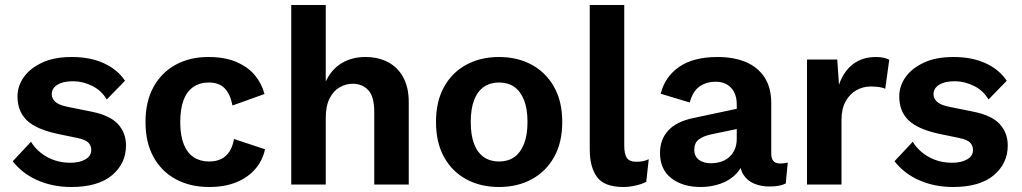

<svg xmlns="http://www.w3.org/2000/svg" viewBox="-20 -738 4087 768"><path d="M265 10Q192 10 131 -16.5Q70 -43 31 -93L104 -171Q127 -133 168.5 -110Q210 -87 262 -87Q298 -87 321.5 -100.5Q345 -114 345 -138Q345 -155 334 -167Q323 -179 290 -186L208 -203Q122 -222 86 -258Q50 -294 50 -352Q50 -393 74.5 -428.5Q99 -464 147.5 -487Q196 -510 267 -510Q341 -510 395.5 -485Q450 -460 480 -415L407 -340Q386 -376 348.5 -394.5Q311 -413 273 -413Q245 -413 226 -406.5Q207 -400 197 -388.5Q187 -377 187 -361Q187 -344 201 -331Q215 -318 249 -311L348 -291Q421 -276 452.5 -241Q484 -206 484 -156Q484 -84 428 -37Q372 10 265 10Z M813 -510Q880 -510 926 -490Q972 -470 999.5 -437Q1027 -404 1038 -362L910 -316Q901 -362 878.5 -385Q856 -408 815 -408Q779 -408 753 -390Q727 -372 714 -337Q701 -302 701 -249Q701 -196 715 -161Q729 -126 755 -109Q781 -92 816 -92Q845 -92 865.5 -102.5Q886 -113 898.5 -133Q911 -153 916 -182L1040 -141Q1031 -97 1001.5 -62.5Q972 -28 925.5 -9Q879 10 817 10Q741 10 683.5 -21Q626 -52 594 -110Q562 -168 562 -250Q562 -332 594 -390Q626 -448 682.5 -479Q739 -510 813 -510Z M1145 0V-718H1283V-412Q1306 -461 1347 -485.5Q1388 -510 1441 -510Q1492 -510 1531 -490Q1570 -470 1592.5 -429.5Q1615 -389 1615 -329V0H1477V-290Q1477 -352 1453 -377.5Q1429 -403 1391 -403Q1364 -403 1339 -389Q1314 -375 1298.5 -344.5Q1283 -314 1283 -265V0Z M1976 -510Q2050 -510 2107 -479Q2164 -448 2196.5 -390Q2229 -332 2229 -250Q2229 -168 2196.5 -110Q2164 -52 2107 -21Q2050 10 1976 10Q1902 10 1845 -21Q1788 -52 1756 -110Q1724 -168 1724 -250Q1724 -332 1756 -390Q1788 -448 1845 -479Q1902 -510 1976 -510ZM1976 -408Q1941 -408 1915.5 -390.5Q1890 -373 1876.5 -338Q1863 -303 1863 -250Q1863 -197 1876.5 -162Q1890 -127 1915.5 -109.5Q1941 -92 1976 -92Q2012 -92 2037 -109.5Q2062 -127 2076 -162.5Q2090 -198 2090 -250Q2090 -303 2076 -338Q2062 -373 2037 -390.5Q2012 -408 1976 -408Z M2477 -718V-155Q2477 -123 2487 -107Q2497 -91 2525 -91Q2540 -91 2550.5 -93Q2561 -95 2575 -101L2565 -11Q2549 -2 2523 4Q2497 10 2474 10Q2397 10 2368 -30Q2339 -70 2339 -140V-718Z M2927 -320Q2927 -362 2904.5 -386.5Q2882 -411 2843 -411Q2805 -411 2778 -392Q2751 -373 2739 -328L2623 -363Q2639 -430 2696 -470Q2753 -510 2850 -510Q2916 -510 2964 -489.5Q3012 -469 3038.5 -428Q3065 -387 3065 -326V-123Q3065 -84 3100 -84Q3108 -84 3116.5 -85Q3125 -86 3131 -88L3123 -4Q3111 2 3095 5Q3079 8 3058 8Q3024 8 2996.5 -3.5Q2969 -15 2953.5 -39.5Q2938 -64 2938 -102V-110L2957 -114Q2953 -73 2927 -45Q2901 -17 2863 -3.5Q2825 10 2783 10Q2711 10 2665.5 -25Q2620 -60 2620 -127Q2620 -180 2653 -216Q2686 -252 2754 -266L2942 -306V-225L2827 -201Q2793 -194 2775 -180Q2757 -166 2757 -139Q2757 -113 2775.5 -99Q2794 -85 2823 -85Q2843 -85 2862 -90.5Q2881 -96 2895.5 -108.5Q2910 -121 2918.5 -139.5Q2927 -158 2927 -184Z M3208 0V-500H3329L3336 -399Q3354 -452 3391.5 -481Q3429 -510 3484 -510Q3501 -510 3514.5 -507Q3528 -504 3537 -499L3521 -383Q3513 -387 3498.5 -389.5Q3484 -392 3462 -392Q3432 -392 3405.5 -377Q3379 -362 3362.5 -332.5Q3346 -303 3346 -259V0Z M3792 10Q3719 10 3658 -16.5Q3597 -43 3558 -93L3631 -171Q3654 -133 3695.5 -110Q3737 -87 3789 -87Q3825 -87 3848.5 -100.5Q3872 -114 3872 -138Q3872 -155 3861 -167Q3850 -179 3817 -186L3735 -203Q3649 -222 3613 -258Q3577 -294 3577 -352Q3577 -393 3601.5 -428.5Q3626 -464 3674.5 -487Q3723 -510 3794 -510Q3868 -510 3922.5 -485Q3977 -460 4007 -415L3934 -340Q3913 -376 3875.5 -394.5Q3838 -413 3800 -413Q3772 -413 3753 -406.5Q3734 -400 3724 -388.5Q3714 -377 3714 -361Q3714 -344 3728 -331Q3742 -318 3776 -311L3875 -291Q3948 -276 3979.5 -241Q4011 -206 4011 -156Q4011 -84 3955 -37Q3899 10 3792 10Z"/></svg>

Font: Kantumruy Pro SemiBold
Style: Regular
Weight: 600
Version: Version 1.002